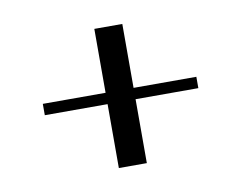

<svg xmlns="http://www.w3.org/2000/svg" viewBox="-51 -568 628 500"><g transform="rotate(-10 263.0 -318.0)"><path d="M466 -333H300V-502H226V-333H60V-303H226V-134H300V-303H466Z"/></g></svg>

Font: Space Cowgirl Medium
Style: Regular
Weight: 600
Designer: Valery Marier
Foundry: Valery Marier
Version: Version 1.000;hotconv 1.0.109;makeotfexe 2.5.65596